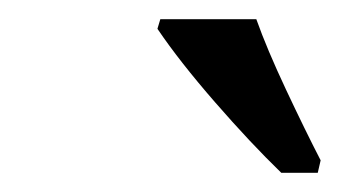

<svg xmlns="http://www.w3.org/2000/svg" viewBox="-20 -786 354 200"><path d="M273 -606Q241 -637 204 -679.5Q167 -722 144 -756L147 -766H247Q258 -735 278 -692.5Q298 -650 314 -619L311 -606Z"/></svg>

Font: NotoSerif-Italic
Style: Regular
Weight: 400
Italic angle: -12°
Designer: Monotype Design Team
Foundry: Monotype Imaging Inc.
Version: Version 2.007; ttfautohint (v1.8) -l 8 -r 50 -G 200 -x 14 -D